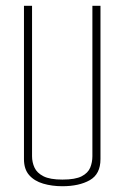

<svg xmlns="http://www.w3.org/2000/svg" viewBox="-20 -640 431 665"><path d="M196 5Q160 5 129.5 -4Q99 -13 81 -33.5Q63 -54 63 -89V-620H91V-99Q91 -78 99.5 -59.5Q108 -41 130.5 -29.5Q153 -18 196 -18Q241 -18 263 -29.5Q285 -41 292.5 -59.5Q300 -78 300 -99V-620H328V-89Q328 -37 291 -16Q254 5 196 5Z"/></svg>

Font: Smooch Sans ExtraLight
Style: Regular
Weight: 200
Designer: Robert E. Leuschke
Foundry: Robert E. Leuschke
Version: Version 1.010; ttfautohint (v1.8.3)